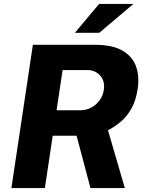

<svg xmlns="http://www.w3.org/2000/svg" viewBox="-20 -949 736 969"><path d="M37.5 0 146 -723H457.5Q546.5 -723 597.5 -693.8Q648.5 -664.5 666.5 -613.8Q684.5 -563 674.5 -498.5Q666 -442 644.2 -402.8Q622.5 -363.5 591.8 -336.8Q561 -310 525 -291.5L610 0H436.5L366.5 -264H246L206.5 0ZM265.5 -392.5H385.5Q416 -392.5 441.5 -406.5Q467 -420.5 483.5 -444Q500 -467.5 504 -495.5Q510.5 -539.5 485.5 -567.5Q460.5 -595.5 420.5 -595.5H296ZM358 -783.5 480 -929H653L481 -783.5Z"/></svg>

Font: Public Sans Thin ExtraBold
Style: Italic
Weight: 800
Italic angle: -8°
Version: Version 2.001